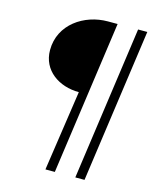

<svg xmlns="http://www.w3.org/2000/svg" viewBox="-121 -782 814 987"><g transform="rotate(15 286.5 -288.0)"><path d="M279 -307 216 121H266L381 -697H329C205 -697 80 -616 80 -478C80 -370 173 -307 279 -307ZM375 121H424L539 -697H490Z"/></g></svg>

Font: HK Grotesk
Style: Italic
Weight: 400
Italic angle: -16°
Designer: Alfredo Marco Pradil
Foundry: Hanken Design Co.
Version: Version 3.001;FEAKit 1.0